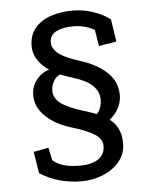

<svg xmlns="http://www.w3.org/2000/svg" viewBox="-51 -657 621 781"><g transform="rotate(-5 259.5 -266.5)"><path d="M280 -205Q367 -180 400 -146.5Q433 -113 432 -57Q432 -15 406 16Q380 47 339 64Q298 81 251 81Q206 81 163 69.5Q120 58 81 33L67 -55L128 -67L139 -15Q157 1 183.5 9Q210 17 250 17Q297 17 324.5 -1Q352 -19 352 -55Q352 -84 320.5 -103.5Q289 -123 225 -142Q161 -162 123 -199.5Q85 -237 85 -284Q85 -322 108 -349.5Q131 -377 166 -385L217 -363Q191 -360 177.5 -340Q164 -320 164 -296Q164 -266 191.5 -245Q219 -224 280 -205ZM288 -151Q357 -182 357 -243Q357 -275 332.5 -300Q308 -325 242 -345Q172 -366 134 -402.5Q96 -439 96 -484Q96 -529 120.5 -558Q145 -587 185.5 -600.5Q226 -614 275 -614Q316 -614 356 -601Q396 -588 427 -565L441 -473L369 -461L358 -528Q317 -550 273 -550Q229 -550 202 -536.5Q175 -523 175 -492Q175 -467 201 -446.5Q227 -426 288 -407Q356 -386 396 -347.5Q436 -309 436 -256Q436 -180 346 -132Z"/></g></svg>

Font: Podkova
Style: Regular
Weight: 400
Designer: Ilya Yudin
Foundry: Cyreal (www.cyreal.org)
Version: Version 2.103